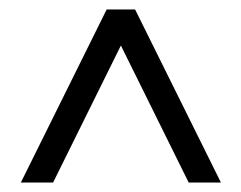

<svg xmlns="http://www.w3.org/2000/svg" viewBox="-20 -682 509 405"><path d="M446 -297H378L235 -586L92 -297H24L205 -662H265Z"/></svg>

Font: STIX
Style: Regular
Weight: 400
Designer: MicroPress Inc., with final additions and corrections provided by Coen Hoffman, Elsevier (retired)
Version: Version 1.1.1